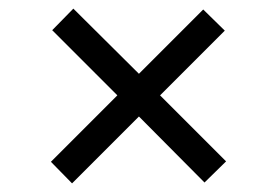

<svg xmlns="http://www.w3.org/2000/svg" viewBox="-20 -502 640 445"><path d="M147 -77 98 -127 252 -281 101 -432 150 -482 302 -331 451 -480 501 -431 351 -281 504 -128 454 -79 302 -232Z"/></svg>

Font: Wittgenstein Extrabold
Style: Regular
Weight: 800
Designer: Jörg Drees
Foundry: Jörg Drees
Version: Version 1.303; ttfautohint (v1.8.4.7-5d5b)